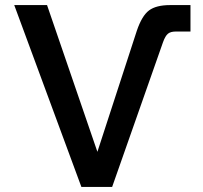

<svg xmlns="http://www.w3.org/2000/svg" viewBox="-20 -735 798 755"><path d="M300 0 36 -715H165L363 -138L518 -614Q538 -673 566 -694Q594 -715 649 -715H729V-611H671Q651 -611 640.5 -602.5Q630 -594 621 -569L421 0Z"/></svg>

Font: Wix Madefor Text SemiBold
Style: Regular
Weight: 600
Designer: Dalton Maag Ltd
Foundry: Dalton Maag Ltd
Version: Version 3.100